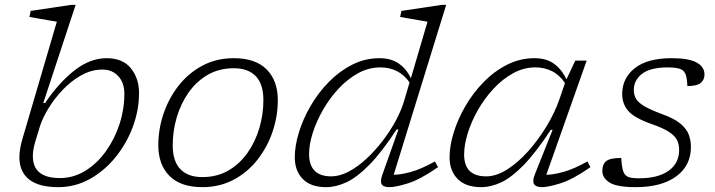

<svg xmlns="http://www.w3.org/2000/svg" viewBox="-20 -762 2949 792"><path d="M214.5 -672.5Q205 -674 183.5 -677.8Q162 -681.5 139 -685.5Q116 -689.5 101.5 -692L106.5 -717L274 -742H292L158.5 -337H166Q223.5 -422 287.8 -472Q352 -522 420 -522Q486.5 -522 520 -480.2Q553.5 -438.5 553.5 -378.5Q553.5 -307.5 527.8 -238.5Q502 -169.5 456.2 -113.2Q410.5 -57 350.2 -23.5Q290 10 220.5 10Q140 10 100 -21.8Q60 -53.5 60 -113.5Q60 -146.5 72.5 -189ZM125.5 -178Q115.5 -144.5 115.5 -118Q115.5 -27.5 227 -27.5Q283 -27.5 331.5 -57.2Q380 -87 416.2 -137.2Q452.5 -187.5 472.8 -249.5Q493 -311.5 493 -375.5Q493 -420.5 468 -447.8Q443 -475 402.5 -475Q357 -475 315.2 -451.5Q273.5 -428 238.8 -391.5Q204 -355 180 -315.2Q156 -275.5 145.5 -243.5Z M944.5 -522Q1034 -522 1080 -475.5Q1126 -429 1126 -349Q1126 -282.5 1104.2 -218.5Q1082.5 -154.5 1041.8 -102.8Q1001 -51 943.5 -20.5Q886 10 814.5 10Q725 10 679 -36.5Q633 -83 633 -163Q633 -229.5 654.8 -293.5Q676.5 -357.5 717.2 -409.2Q758 -461 815.5 -491.5Q873 -522 944.5 -522ZM814.5 -31.5Q875 -31.5 921.8 -58.5Q968.5 -85.5 1000.8 -131.2Q1033 -177 1049.8 -233.5Q1066.5 -290 1066.5 -349Q1066.5 -415 1035 -447.8Q1003.5 -480.5 944.5 -480.5Q884 -480.5 837.2 -453.5Q790.5 -426.5 758.2 -380.8Q726 -335 709.2 -278.5Q692.5 -222 692.5 -163Q692.5 -97 724 -64.2Q755.5 -31.5 814.5 -31.5Z M1787 -72.5Q1713.5 -21.5 1663 -5.8Q1612.5 10 1586.5 10Q1560.5 10 1554 -2.5Q1547.5 -15 1557.5 -42L1623.5 -228H1616Q1555 -134.5 1504.2 -82.8Q1453.5 -31 1409.8 -10.5Q1366 10 1325.5 10Q1261.5 10 1228.8 -23.8Q1196 -57.5 1196 -113Q1196 -160 1212.8 -215.2Q1229.5 -270.5 1261 -324.8Q1292.5 -379 1336 -423.5Q1379.5 -468 1432.5 -495Q1485.5 -522 1545.5 -522Q1593 -522 1624.8 -500Q1656.5 -478 1675 -439.5L1743.5 -672.5Q1734.5 -674 1713 -677.8Q1691.5 -681.5 1668.2 -685.5Q1645 -689.5 1630.5 -692L1636 -717L1802.5 -742H1820.5L1604 -41Q1634.5 -41.5 1676.5 -53.2Q1718.5 -65 1774 -96ZM1255 -127Q1255 -34.5 1346.5 -34.5Q1381 -34.5 1418 -54Q1455 -73.5 1490.5 -106.2Q1526 -139 1557.2 -179.5Q1588.5 -220 1611.5 -262.2Q1634.5 -304.5 1646 -342.5L1669.5 -422Q1647 -454 1616.5 -469Q1586 -484 1549 -484Q1501 -484 1457.2 -460Q1413.5 -436 1376.8 -396.5Q1340 -357 1312.8 -309.5Q1285.5 -262 1270.2 -214.2Q1255 -166.5 1255 -127Z M2186 -42 2259.5 -226.5H2252Q2191 -133.5 2141 -82Q2091 -30.5 2048.2 -10.2Q2005.5 10 1965 10Q1901 10 1867.8 -23.8Q1834.5 -57.5 1834.5 -113Q1834.5 -160 1851.5 -215.2Q1868.5 -270.5 1900 -324.8Q1931.5 -379 1975 -423.5Q2018.5 -468 2071.8 -495Q2125 -522 2185 -522Q2234 -522 2266 -498.5Q2298 -475 2316.5 -434.5L2353 -512H2400L2233.5 -41Q2264 -41.5 2305.8 -53.2Q2347.5 -65 2403 -96L2415.5 -72.5Q2342.5 -21.5 2291.8 -5.8Q2241 10 2215.5 10Q2165 10 2186 -42ZM1894.5 -124.5Q1894.5 -34.5 1985.5 -34.5Q2027 -34.5 2071.8 -62.8Q2116.5 -91 2158.5 -138Q2200.5 -185 2234.8 -241.5Q2269 -298 2288.5 -355L2310.5 -419.5Q2288 -453 2257 -468.5Q2226 -484 2188 -484Q2140.5 -484 2096.8 -460Q2053 -436 2016 -396.2Q1979 -356.5 1951.8 -308.8Q1924.5 -261 1909.5 -212.8Q1894.5 -164.5 1894.5 -124.5Z M2542.5 -110.5Q2545.5 -56 2558.5 -41.5Q2566.5 -32.5 2579.8 -29.5Q2593 -26.5 2615 -26.5Q2694.5 -26.5 2738 -57.5Q2781.5 -88.5 2781.5 -144Q2781.5 -166 2772.8 -184Q2764 -202 2739.5 -218Q2715 -234 2667.5 -250.5Q2596.5 -275.5 2571.5 -304.5Q2546.5 -333.5 2546.5 -374Q2546.5 -439.5 2598.5 -480.8Q2650.5 -522 2751 -522Q2821.5 -522 2853.8 -504Q2886 -486 2886 -455Q2886 -432 2870 -419.5Q2854 -407 2815.5 -407Q2814.5 -431 2811 -446Q2807.5 -461 2799 -469.5Q2784 -484 2736 -484Q2663 -484 2628.8 -457.8Q2594.5 -431.5 2594.5 -390.5Q2594.5 -370.5 2603.5 -354.8Q2612.5 -339 2637.8 -324Q2663 -309 2712 -291Q2761.5 -273 2786.8 -252Q2812 -231 2821 -207Q2830 -183 2830 -156Q2830 -78.5 2769.2 -34.2Q2708.5 10 2602.5 10Q2524.5 10 2494.5 -9Q2464.5 -28 2464.5 -57Q2464.5 -83.5 2480.2 -97Q2496 -110.5 2542.5 -110.5Z"/></svg>

Font: Newsreader 6pt Light
Style: Italic
Weight: 300
Italic angle: -17°
Designer: Hugues Gentile
Foundry: Production Type
Version: Version 1.003; ttfautohint (v1.8.3)